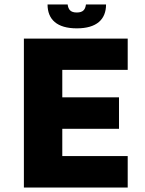

<svg xmlns="http://www.w3.org/2000/svg" viewBox="-20 -840 649 860"><path d="M552 -527V-667H87V0H552V-141H259V-263H513V-404H259V-527ZM365 -820C362 -798 353 -784 324 -784C295 -784 286 -798 283 -820H193C193 -753 235 -713 324 -713C413 -713 455 -753 455 -820Z"/></svg>

Font: Maven Pro
Style: Black
Weight: 900
Designer: Joe Prince
Foundry: Joe Prince
Version: Version 1.003